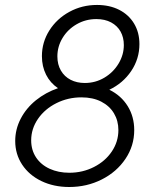

<svg xmlns="http://www.w3.org/2000/svg" viewBox="-20 -748 627 776"><path d="M41.5 -178.2Q41.5 -225.6 63.7 -268.3Q85.9 -311 125.2 -342.8Q164.6 -374.5 214.4 -391.6Q183.1 -412.6 166.3 -446Q149.4 -479.5 149.4 -521Q149.4 -577.1 179.4 -624.8Q209.5 -672.4 260.5 -700.2Q311.5 -728 372.1 -728Q422.9 -728 461.7 -708.3Q500.5 -688.5 522 -652.6Q543.5 -616.7 543.5 -569.8Q543.5 -510.3 510.3 -460.9Q477.1 -411.6 421.9 -385.3Q469.7 -361.8 496.1 -319.1Q522.5 -276.4 522.5 -222.2Q522.5 -158.7 487.1 -106Q451.7 -53.2 391.4 -22.7Q331.1 7.8 259.8 7.8Q197.3 7.8 147.5 -16.1Q97.7 -40 69.6 -82.5Q41.5 -125 41.5 -178.2ZM458.5 -222.2Q458.5 -259.8 440.7 -289.8Q422.9 -319.8 389.2 -337.2Q355.5 -354.5 309.1 -354.5Q254.9 -354.5 208 -331.1Q161.1 -307.6 133.5 -267.6Q106 -227.5 106 -180.7Q106 -141.6 125.7 -111.8Q145.5 -82 180.7 -65.9Q215.8 -49.8 260.3 -49.8Q314 -49.8 359.6 -73Q405.3 -96.2 431.9 -135.7Q458.5 -175.3 458.5 -222.2ZM480.5 -565.9Q480.5 -596.7 467.3 -620.4Q454.1 -644 429 -657.5Q403.8 -670.9 369.6 -670.9Q326.2 -670.9 290 -650.1Q253.9 -629.4 232.9 -594.7Q211.9 -560.1 211.9 -520Q211.9 -487.3 226.1 -462.9Q240.2 -438.5 265.4 -425.5Q290.5 -412.6 322.8 -412.6Q365.7 -412.6 401.9 -434.1Q438 -455.6 459.2 -491Q480.5 -526.4 480.5 -565.9Z"/></svg>

Font: Reddit Sans Chocolate Light
Style: Italic
Weight: 300
Italic angle: -11.25°
Designer: Stephen Hutchings
Version: Version 1.013